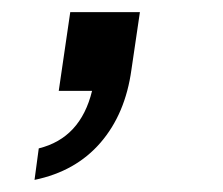

<svg xmlns="http://www.w3.org/2000/svg" viewBox="-20 -150 368 317"><path d="M37 147 44 95Q113 78 132 0H77L96 -130H211L197 -35Q187 38 146 85.5Q105 133 37 147Z"/></svg>

Font: Plus Jakarta Sans SemiBold
Style: Italic
Weight: 600
Italic angle: -8°
Designer: Gumpita Rahayu
Foundry: Tokotype
Version: Version 2.071; ttfautohint (v1.8.4.7-5d5b);gftools[0.9.29]